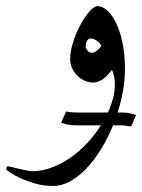

<svg xmlns="http://www.w3.org/2000/svg" viewBox="-69 -306 461 623"><path d="M356.9 104.5Q349.6 103 339.6 101.8Q329.6 100.6 314.5 100.6H297.9Q281.7 140.6 260 176.3Q238.3 211.9 213.1 238.8Q188 265.6 160.2 281.5Q132.3 297.4 103 297.4Q72.8 297.4 45.4 289.6Q18.1 281.7 -2.9 272Q-23.9 262.2 -36.4 253.7Q-48.8 245.1 -48.8 243.2Q-48.8 239.7 -47.4 236.6Q-45.9 233.4 -43.9 233.4Q-42 233.4 -32.2 235.8Q-22.5 238.3 -10 241.2Q2.4 244.1 15.4 246.8Q28.3 249.5 36.6 249.5Q67.4 249.5 99.1 237.5Q130.9 225.6 159.9 205.3Q189 185.1 214.1 158Q239.3 130.9 258.3 100.6H174.8Q160.2 100.6 148.4 97.7Q136.7 94.7 129.4 92.3L145.5 55.7Q152.8 57.6 162.4 58.3Q171.9 59.1 187.5 59.1H281.2Q292 35.2 297.9 12.5Q303.7 -10.3 303.7 -32.7Q303.7 -48.8 301 -59.6Q298.3 -70.3 294.4 -79.1Q289.1 -72.8 282.7 -65.4Q276.4 -58.1 268.8 -52Q261.2 -45.9 251.7 -42Q242.2 -38.1 231.9 -38.1Q219.7 -38.1 206.5 -43.9Q193.4 -49.8 182.6 -59.8Q171.9 -69.8 165.3 -84Q158.7 -98.1 158.7 -114.7Q158.7 -139.6 168.2 -169.4Q177.7 -199.2 191.9 -225.3Q206.1 -251.5 221.2 -268.8Q236.3 -286.1 248 -286.1Q262.2 -286.1 277.8 -272.9Q293.5 -259.8 306.6 -233.6Q319.8 -207.5 328.1 -169.2Q336.4 -130.9 336.4 -80.6Q336.4 -47.9 330.3 -12.2Q324.2 23.4 312.5 59.1H326.2Q341.8 59.1 352.5 61.5Q363.3 64 372.6 66.9ZM259.8 -158.7Q252.4 -169.4 242.9 -175.3Q233.4 -181.2 227.1 -181.2Q217.3 -181.2 213.1 -173.3Q209 -165.5 209 -154.8Q209 -149.4 214.6 -142.1Q220.2 -134.8 229.5 -134.8Q236.8 -134.8 246.3 -142.3Q255.9 -149.9 259.8 -158.7Z"/></svg>

Font: Accordance
Style: Italic
Weight: 400
Italic angle: -11°
Version: Version 1.2 (build January 31, 2020) Miklal Software Solutio